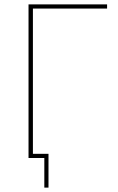

<svg xmlns="http://www.w3.org/2000/svg" viewBox="-20 -720 538 875"><path d="M182 135H201V-19H130V-681H468V-700H110V0H182Z"/></svg>

Font: Fixel Display Thin
Style: Regular
Weight: 100
Designer: AlfaBravo + MacPaw
Foundry: Kyrylo Tkachov, Marchela Mozhyna, Serhii Makarenko, Maria Weinstein, Zakhar Kryvoshyya
Version: Version 1.211